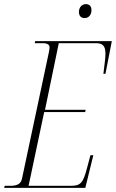

<svg xmlns="http://www.w3.org/2000/svg" viewBox="-39 -914 564 934"><path d="M372 -826C392 -826 406 -841 406 -865C406 -885 394 -894 379 -894C359 -894 345 -878 345 -856C345 -835 357 -826 372 -826ZM-19 0H376L415 -159H401L385 -99C365 -21 352 -10 303 -10H100L176 -369H375L378 -380H180L247 -704H428C460 -704 474 -691 474 -653C474 -631 469 -598 464 -555H474L505 -714H132L130 -704H168C191 -704 202 -697 202 -684C202 -678 201 -671 199 -661L68 -45C63 -22 48 -10 11 -10H-16Z"/></svg>

Font: Noto Serif Display ExtraCondensed ExtraLight
Style: Italic
Weight: 200
Width: 2
Italic angle: -12°
Designer: Monotype Design Team
Foundry: Monotype Imaging Inc.
Version: Version 2.009